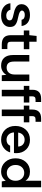

<svg xmlns="http://www.w3.org/2000/svg" viewBox="1350 -2110 772 3513"><g transform="rotate(90 1736.5 -354.0)"><path d="M268 12Q169 12 108.5 -34.5Q48 -81 40 -158H160Q167 -125 195 -103.5Q223 -82 267 -82Q309 -82 331 -99.5Q353 -117 353 -143Q353 -175 328.5 -189Q304 -203 244 -215Q203 -223 174 -232.5Q145 -242 116 -258.5Q87 -275 72 -300.5Q57 -326 57 -361Q57 -429 110.5 -472.5Q164 -516 255 -516Q342 -516 394.5 -475.5Q447 -435 457 -362H343Q332 -421 254 -421Q216 -421 195 -406.5Q174 -392 174 -368Q174 -325 282 -303Q331 -293 360 -284.5Q389 -276 418 -259.5Q447 -243 460.5 -216.5Q474 -190 474 -151Q475 -78 419 -33Q363 12 268 12Z M792 0Q711 0 667.5 -39.5Q624 -79 624 -169V-403H538V-504H624L638 -637H744V-504H881V-403H744V-169Q744 -131 760 -116.5Q776 -102 816 -102H878V0Z M1181 12Q1088 12 1037.5 -44.5Q987 -101 987 -209V-504H1107V-221Q1107 -89 1218 -89Q1274 -89 1309 -127.5Q1344 -166 1344 -235V-504H1464V0H1358L1349 -84Q1325 -39 1281.5 -13.5Q1238 12 1181 12Z M1623 -559Q1623 -720 1787 -720H1847V-618H1805Q1771 -618 1757 -604Q1743 -590 1743 -558V-504H1857V-403H1743V0H1623V-403H1551V-504H1623Z M1985 -559Q1985 -720 2149 -720H2209V-618H2167Q2133 -618 2119 -604Q2105 -590 2105 -558V-504H2219V-403H2105V0H1985V-403H1913V-504H1985Z M2538 12Q2426 12 2355.5 -60Q2285 -132 2285 -248Q2285 -367 2355 -441.5Q2425 -516 2539 -516Q2648 -516 2715.5 -446Q2783 -376 2783 -270Q2783 -241 2781 -223H2403Q2407 -160 2444.5 -123.5Q2482 -87 2537 -87Q2618 -87 2647 -153H2769Q2747 -80 2685.5 -34Q2624 12 2538 12ZM2406 -300H2662Q2660 -354 2625.5 -386Q2591 -418 2538 -418Q2487 -418 2451 -387.5Q2415 -357 2406 -300Z M3118 12Q3013 12 2945 -63Q2877 -138 2877 -252Q2877 -367 2945.5 -441.5Q3014 -516 3120 -516Q3233 -516 3287 -434V-720H3407V0H3300L3287 -73Q3227 12 3118 12ZM3143 -92Q3207 -92 3247.5 -136.5Q3288 -181 3288 -252Q3288 -323 3248 -367Q3208 -411 3143 -411Q3080 -411 3039.5 -367Q2999 -323 2999 -252Q2999 -182 3039.5 -137Q3080 -92 3143 -92Z"/></g></svg>

Font: AWOL-DM SemiBold
Style: Regular
Weight: 600
Designer: Colophon Foundry, Jonny Pinhorn, Mikhail Sharanda
Foundry: Colophon Foundry
Version: Version 1.000;Glyphs 3.2.3 (3260)